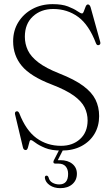

<svg xmlns="http://www.w3.org/2000/svg" viewBox="-20 -732 556 950"><path d="M284 13Q234.5 13 203.2 0Q172 -13 155.2 -26Q138.5 -39 132.5 -39Q127.5 -39 124.8 -26.5Q122 -14 118.2 -1.8Q114.5 10.5 107.5 10.5Q96.5 10.5 93.5 -2.5L54.5 -166Q52 -178.5 61 -181Q70 -183.5 75.5 -171.5Q108.5 -86.5 160.8 -48.5Q213 -10.5 282 -10.5Q339.5 -10.5 376.2 -44Q413 -77.5 413.5 -135.5Q413.5 -170 398.8 -200.2Q384 -230.5 345.5 -258.5Q307 -286.5 235.5 -314Q131 -354 88 -405.8Q45 -457.5 45 -527.5Q45 -581 70.8 -622.5Q96.5 -664 140.8 -687.8Q185 -711.5 240.5 -711.5Q287 -711.5 316.5 -700Q346 -688.5 362.5 -677Q379 -665.5 386 -665.5Q391 -665.5 395 -676.5Q399 -687.5 403.5 -698.8Q408 -710 415 -710Q424 -710 428.5 -695.5L475.5 -526Q479.5 -513 470.5 -509.5Q460 -505 455 -517.5Q420 -609.5 366.5 -648.5Q313 -687.5 243.5 -687.5Q182.5 -687.5 142.8 -650.8Q103 -614 103 -550.5Q103 -514.5 117.8 -483.2Q132.5 -452 169.5 -423.5Q206.5 -395 273.5 -368.5Q348.5 -339 391.5 -307.2Q434.5 -275.5 452.5 -239Q470.5 -202.5 470.5 -157.5Q470.5 -108.5 447.8 -70Q425 -31.5 383.2 -9.2Q341.5 13 284 13ZM280 -4.5H299L266 60.5Q271.5 60.5 278 60.5Q316 60.5 338.2 79Q360.5 97.5 360.5 127.5Q360.5 159.5 338 179.2Q315.5 199 278.5 199Q247.5 199 226.2 184.5Q205 170 202 148.5Q201.5 137.5 209.5 137Q216.5 136.5 220 145Q224.5 164 239.8 172.2Q255 180.5 273 180.5Q317 180.5 317 128.5Q317 105.5 305 91.5Q293 77.5 269 77.5H253.5Q246.5 77.5 244.8 73Q243 68.5 246 62Z"/></svg>

Font: Fraunces 144pt S050 Light
Style: Regular
Weight: 300
Version: Version 1.000; ttfautohint (v1.8.3)